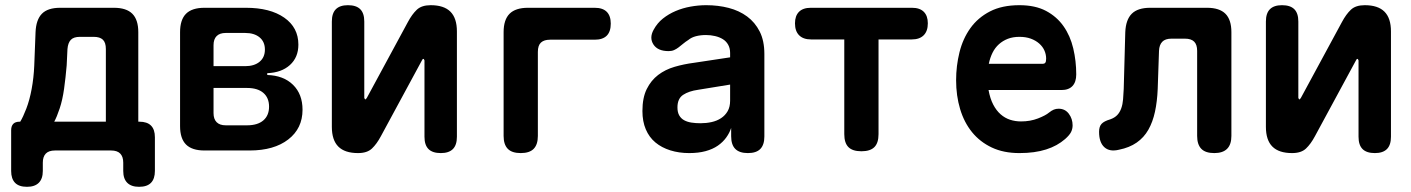

<svg xmlns="http://www.w3.org/2000/svg" viewBox="-20 -580 5440 740"><path d="M84 140Q53 140 38 124.5Q23 109 23 79V-78Q23 -94 31 -102.5Q39 -111 56 -111H58Q69 -129 81.5 -161.5Q94 -194 102 -237Q110 -280 112 -327L117 -456Q119 -504 141.5 -527Q164 -550 212 -550H419Q467 -550 490 -527Q513 -504 513 -456V-111H517Q547 -111 562 -96Q577 -81 577 -51V79Q577 109 562 124.5Q547 140 516 140Q486 140 470.5 124.5Q455 109 455 79V47Q455 24 443.5 12Q432 0 408 0H192Q168 0 156.5 12Q145 24 145 47V79Q145 109 129.5 124.5Q114 140 84 140ZM388 -391Q388 -416 376.5 -427Q365 -438 341 -438H288Q264 -438 253 -426.5Q242 -415 240 -391L237 -328Q233 -281 227 -238Q221 -195 210 -162Q199 -129 189 -111H388Z M768 0Q720 0 697 -23Q674 -46 674 -94V-456Q674 -504 697 -527Q720 -550 768 -550H928Q1021 -550 1075.5 -512Q1130 -474 1130 -408Q1130 -359 1097.5 -329.5Q1065 -300 1010 -298V-291Q1073 -289 1109.5 -253Q1146 -217 1146 -157Q1146 -85 1091 -42.5Q1036 0 942 0ZM803 -241V-144Q803 -121 815 -109Q827 -97 850 -97H932Q973 -97 995 -116Q1017 -135 1017 -169Q1017 -203 995 -222Q973 -241 932 -241ZM850 -453Q827 -453 815 -441Q803 -429 803 -406V-325H925Q960 -325 980.5 -342Q1001 -359 1001 -389Q1001 -419 980.5 -436Q960 -453 925 -453Z M1259 -91V-497Q1259 -529 1274.5 -544.5Q1290 -560 1321 -560Q1353 -560 1368.5 -544.5Q1384 -529 1384 -497V-203Q1386 -197 1388 -197Q1390 -197 1391 -199L1394 -203L1552 -495Q1568 -525 1586.5 -542.5Q1605 -560 1640 -560Q1691 -560 1716 -535Q1741 -510 1741 -459V-53Q1741 -21 1725.5 -5.5Q1710 10 1679 10Q1647 10 1631.5 -5.5Q1616 -21 1616 -53V-347Q1614 -353 1612 -353Q1610 -353 1609 -352L1606 -347L1448 -55Q1432 -25 1413.5 -7.5Q1395 10 1360 10Q1309 10 1284 -15Q1259 -40 1259 -91Z M1987 10Q1953 10 1937 -6.5Q1921 -23 1921 -56V-456Q1921 -504 1944 -527Q1967 -550 2015 -550H2272Q2303 -550 2318.5 -534.5Q2334 -519 2334 -489Q2334 -458 2318.5 -442.5Q2303 -427 2272 -427H2100Q2077 -427 2065 -416Q2053 -405 2053 -380V-56Q2053 -23 2037 -6.5Q2021 10 1987 10Z M2794 -359V-376Q2794 -394 2786.5 -407.5Q2779 -421 2766 -429Q2753 -437 2736 -441Q2719 -445 2701 -445Q2680 -445 2662.5 -440.5Q2645 -436 2633 -426Q2622 -419 2613 -411.5Q2604 -404 2595.5 -397.5Q2587 -391 2578 -387Q2569 -383 2557 -383Q2515 -383 2498.5 -408.5Q2482 -434 2499 -465Q2513 -491 2535 -508.5Q2557 -526 2584 -537.5Q2611 -549 2641.5 -554.5Q2672 -560 2702 -560Q2748 -560 2788.5 -549.5Q2829 -539 2859.5 -516.5Q2890 -494 2908 -458.5Q2926 -423 2926 -372V-54Q2926 -22 2910.5 -6Q2895 10 2862.5 10Q2830 10 2814 -6Q2798 -22 2798 -55V-87Q2792 -68 2779 -50Q2766 -32 2746.5 -18.5Q2727 -5 2699.5 2.5Q2672 10 2636 10Q2597 10 2563.5 -0.5Q2530 -11 2506 -31Q2482 -51 2469 -81.5Q2456 -112 2456 -152Q2456 -203 2472.5 -236.5Q2489 -270 2516.5 -291Q2544 -312 2580 -322.5Q2616 -333 2655 -338ZM2794 -254 2671 -234Q2635 -229 2613 -214.5Q2591 -200 2591 -166Q2591 -147 2598 -135Q2605 -123 2617 -116.5Q2629 -110 2645 -107.5Q2661 -105 2680 -105Q2702 -105 2722.5 -109.5Q2743 -114 2759 -124.5Q2775 -135 2784.5 -151.5Q2794 -168 2794 -192Z M3234 -428H3106Q3076 -428 3060 -444Q3044 -460 3044 -490Q3044 -519 3059.5 -534.5Q3075 -550 3105 -550H3495Q3525 -550 3540.5 -534.5Q3556 -519 3556 -490Q3556 -460 3540 -444Q3524 -428 3494 -428H3366V-63Q3366 -29 3350 -13Q3334 3 3300 3Q3266 3 3250 -13Q3234 -29 3234 -63Z M4060 -161Q4085 -161 4099.5 -141.5Q4114 -122 4114 -97Q4114 -83 4108 -71Q4102 -59 4085 -44Q4070 -31 4052 -21Q4034 -11 4012 -4Q3990 3 3964.5 6.5Q3939 10 3909 10Q3848 10 3802.5 -11.5Q3757 -33 3726.5 -70.5Q3696 -108 3680.5 -159.5Q3665 -211 3665 -271Q3665 -326 3678 -378.5Q3691 -431 3720 -471.5Q3749 -512 3795.5 -536Q3842 -560 3909 -560Q3970 -560 4011.5 -538Q4053 -516 4079 -479Q4105 -442 4116.5 -393.5Q4128 -345 4128 -293Q4128 -264 4113.5 -248.5Q4099 -233 4071 -233H3790Q3796 -200 3808 -177Q3820 -154 3836.5 -139.5Q3853 -125 3873 -118.5Q3893 -112 3915 -112Q3951 -112 3980.5 -123.5Q4010 -135 4023 -146Q4033 -154 4041.5 -157.5Q4050 -161 4060 -161ZM3791 -334H3999Q4005 -334 4008.5 -338Q4012 -342 4012 -354Q4012 -370 4005.5 -385Q3999 -400 3985.5 -412Q3972 -424 3953 -431Q3934 -438 3909 -438Q3884 -438 3864.5 -430.5Q3845 -423 3830 -409.5Q3815 -396 3805.5 -377Q3796 -358 3791 -334Z M4317 -456Q4319 -504 4342 -527Q4365 -550 4413 -550H4632Q4680 -550 4703 -527Q4726 -504 4726 -456V-56Q4726 -23 4709.5 -6.5Q4693 10 4660 10Q4626 10 4610 -6.5Q4594 -23 4594 -56V-384Q4594 -408 4582.5 -419.5Q4571 -431 4547 -431H4495Q4471 -431 4459.5 -419Q4448 -407 4447 -384L4442 -237Q4440 -189 4431.5 -149.5Q4423 -110 4406 -80Q4389 -50 4361 -30.5Q4333 -11 4293 -3Q4257 6 4236.5 -12.5Q4216 -31 4216 -72Q4216 -92 4225.5 -102.5Q4235 -113 4259 -120Q4276 -126 4286 -136.5Q4296 -147 4301.5 -162.5Q4307 -178 4308.5 -197Q4310 -216 4311 -237Z M4859 -91V-497Q4859 -529 4874.5 -544.5Q4890 -560 4921 -560Q4953 -560 4968.5 -544.5Q4984 -529 4984 -497V-203Q4986 -197 4988 -197Q4990 -197 4991 -199L4994 -203L5152 -495Q5168 -525 5186.5 -542.5Q5205 -560 5240 -560Q5291 -560 5316 -535Q5341 -510 5341 -459V-53Q5341 -21 5325.5 -5.5Q5310 10 5279 10Q5247 10 5231.5 -5.5Q5216 -21 5216 -53V-347Q5214 -353 5212 -353Q5210 -353 5209 -352L5206 -347L5048 -55Q5032 -25 5013.5 -7.5Q4995 10 4960 10Q4909 10 4884 -15Q4859 -40 4859 -91Z"/></svg>

Font: Maple Mono Normal NL
Style: Bold
Weight: 700
Monospace: yes
Designer: subframe7536
Version: Version 7.000